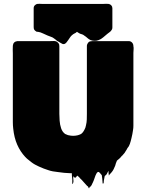

<svg xmlns="http://www.w3.org/2000/svg" viewBox="-20 -921 786 1032"><path d="M462 84Q461 85 460.5 88Q460 91 458 91Q456 90 455.5 87Q455 84 453 81Q452 81 451.5 80.5Q451 80 451 80Q450 80 450 79.5Q450 79 449 79Q439 69 430 58Q421 47 410 37Q409 35 406 32Q404 30 401 27.5Q398 25 395 23Q394 23 393.5 24.5Q393 26 392 27Q388 33 385 34Q382 35 378 31Q377 30 375.5 27.5Q374 25 374 27Q373 37 374.5 47.5Q376 58 371 67Q369 71 368.5 65.5Q368 60 368.5 51Q369 42 368 37Q367 30 366.5 23.5Q366 17 366 10H358Q325 9 293 4Q286 3 278.5 2Q271 1 264 0Q249 -3 241 -6Q228 -10 215 -15Q202 -20 189 -26Q178 -31 168 -36.5Q158 -42 149 -49L134 -61Q130 -64 126.5 -67Q123 -70 120 -73Q119 -74 118.5 -75Q118 -76 116 -77Q89 -106 72.5 -143.5Q56 -181 51 -230Q49 -247 49 -265Q49 -283 49 -301V-633Q49 -642 48.5 -653.5Q48 -665 49 -675Q51 -697 73 -700H248Q258 -700 269 -700.5Q280 -701 288 -695Q292 -692 295 -688Q297 -685 298 -681.5Q299 -678 299 -673V-309Q299 -294 300.5 -272.5Q302 -251 308.5 -231.5Q315 -212 330 -201Q333 -200 336 -198.5Q339 -197 342 -196Q346 -194 349 -194Q361 -191 373 -191Q386 -191 398 -194L407 -197Q413 -199 416 -201Q424 -207 429.5 -216Q435 -225 439 -235L442 -247Q446 -263 446.5 -278.5Q447 -294 447 -309V-673Q447 -679 448.5 -682Q450 -685 452 -689Q457 -697 463.5 -698.5Q470 -700 476 -700H674Q684 -699 690.5 -691.5Q697 -684 697 -673Q699 -664 698 -654.5Q697 -645 697 -637V-266Q697 -257 697 -245Q697 -233 695 -222Q694 -211 691.5 -200.5Q689 -190 687 -180Q683 -162 678 -147.5Q673 -133 665 -125Q662 -118 657 -111Q650 -98 640 -88Q640 -88 639.5 -87.5Q639 -87 639 -86Q636 -85 633 -81Q630 -77 629 -76L621 -68Q617 -64 615 -63L609 -58Q609 -58 608.5 -57.5Q608 -57 608 -56Q605 -50 603 -43.5Q601 -37 599 -30Q595 -20 590.5 -11Q586 -2 579 6L568 18Q565 24 565 22Q564 16 563.5 9.5Q563 3 563 -3L554 14Q554 15 553.5 15Q553 15 553 16Q551 18 548.5 20.5Q546 23 543 25Q541 31 540.5 37.5Q540 44 538 51Q537 55 537.5 59.5Q538 64 534 66Q532 67 531.5 63Q531 59 531 56Q530 47 529.5 38.5Q529 30 527 20Q526 19 525 18Q524 17 523 16Q522 16 521 14Q520 12 521 14Q520 12 519 10.5Q518 9 516 8Q515 7 514.5 6Q514 5 512 4Q509 2 505 4Q501 7 498 12.5Q495 18 493 23Q489 35 484.5 47Q480 59 474 70V71Q472 75 469 79Q466 83 462 84ZM584 -773Q584 -764 580 -760Q576 -753 569.5 -748.5Q563 -744 557 -739Q546 -730 534.5 -720Q523 -710 509 -705Q499 -701 487 -701.5Q475 -702 466 -706Q457 -710 449.5 -717Q442 -724 434 -729Q428 -734 422.5 -736Q417 -738 410 -740Q407 -742 404 -743.5Q401 -745 398 -747Q395 -750 394 -750Q393 -750 392.5 -749Q392 -748 390 -747Q386 -743 382 -742Q378 -740 374 -737.5Q370 -735 367 -732Q361 -727 356.5 -720Q352 -713 347 -706Q343 -700 337 -692.5Q331 -685 323 -684Q318 -683 313 -686.5Q308 -690 303 -692Q299 -695 295 -697Q291 -699 287 -701Q280 -708 271 -714Q264 -720 254.5 -723Q245 -726 236 -730Q223 -735 210.5 -741.5Q198 -748 184 -750H179Q178 -750 177.5 -750.5Q177 -751 176 -751Q172 -753 169.5 -755.5Q167 -758 165 -760Q162 -765 161.5 -769Q161 -773 161 -777V-877Q161 -888 169 -894Q174 -899 181 -900Q187 -901 193 -900.5Q199 -900 204 -900H537Q543 -900 550 -900.5Q557 -901 563 -900Q572 -899 578 -892.5Q584 -886 584 -877Z"/></svg>

Font: Rubik Wet Paint
Style: Regular
Weight: 400
Designer: Hubert and Fischer, NaN
Foundry: Hubert and Fischer, NaN
Version: Version 2.200